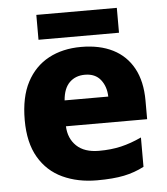

<svg xmlns="http://www.w3.org/2000/svg" viewBox="-52 -759 711 815"><g transform="rotate(-5 303.5 -351.0)"><path d="M310 -560Q389 -560 445.5 -531.5Q502 -503 532.5 -447Q563 -391 563 -309V-230H217Q219 -178 252.5 -146Q286 -114 348 -114Q400 -114 442.5 -124Q485 -134 530 -155V-30Q490 -9 444 0.5Q398 10 329 10Q247 10 182.5 -20Q118 -50 81.5 -112.5Q45 -175 45 -271Q45 -369 78.5 -432.5Q112 -496 171.5 -528Q231 -560 310 -560ZM316 -441Q276 -441 250.5 -416Q225 -391 221 -340H407Q406 -383 383 -412Q360 -441 316 -441ZM476 -712V-606H133V-712Z"/></g></svg>

Font: Noto Sans Syriac Eastern ExtraBold
Style: Regular
Weight: 800
Designer: Patrick Giasson and the Monotype Design Team
Foundry: Monotype Imaging Inc.
Version: Version 3.001